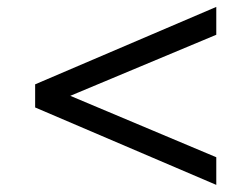

<svg xmlns="http://www.w3.org/2000/svg" viewBox="-20 -539 716 548"><path d="M597.3 -11.3 80.3 -232.3V-298.3L597.3 -519.3V-439.8L180.6 -265.5L597.3 -90.2Z"/></svg>

Font: Ancizar Sans Thin
Style: Regular
Weight: 100
Designer: Cesar Puertas, Viviana Monsalve, Julian Moncada, Julian Prieto, Jose Castro, Mariel Hernandez, Felipe Aragon, Sara Alarc
Version: Version 8.100